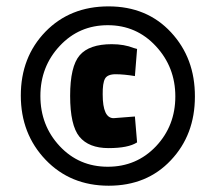

<svg xmlns="http://www.w3.org/2000/svg" viewBox="-20 -738 683 608"><path d="M231.4 -305.2Q202.1 -341.3 202.1 -434.6Q202.1 -527.8 232.4 -563Q262.7 -598.1 334 -598.1Q373 -598.1 403.8 -585.9L414.1 -583L407.2 -497.1Q372.1 -502.9 346.2 -502.9Q320.3 -502.9 312.5 -488.8Q304.7 -474.6 305.2 -439Q305.2 -363.8 339.8 -363.8L407.2 -369.1L414.1 -287.1Q386.2 -269 323.7 -269Q261.2 -269 231.4 -305.2ZM474.1 -274.9Q535.2 -339.8 535.2 -432.6Q535.2 -525.4 473.6 -591.8Q412.1 -658.2 321.3 -658.2Q230.5 -658.2 169.4 -592.8Q107.9 -527.3 107.9 -434.1Q107.9 -340.8 168.9 -275.4Q230 -210 321.3 -210Q412.6 -210 474.1 -274.9ZM124 -637.7Q202.1 -717.8 323.7 -717.8Q445.3 -717.8 521.5 -635.7Q597.7 -553.7 597.2 -432.1Q597.2 -311 521 -230.5Q445.3 -149.9 324.2 -149.9Q203.1 -149.9 124.5 -231.9Q45.9 -314 45.9 -435.5Q45.9 -557.1 124 -637.7Z"/></svg>

Font: TitilliumWeb-Bold
Style: Bold
Weight: 700
Version: Version 1.001;PS 57.000;hotconv 1.0.70;makeotf.lib2.5.55311